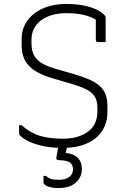

<svg xmlns="http://www.w3.org/2000/svg" viewBox="-20 -736 640 976"><path d="M317 -716Q382 -716 433 -701.5Q484 -687 509 -661Q514 -657 515.5 -653.5Q517 -650 517 -645Q517 -625 517 -604Q517 -583 517 -562.5Q517 -542 517 -522Q507 -522 497.5 -522Q488 -522 478 -522Q473 -522 470 -525Q467 -528 467 -533Q467 -550 467 -566.5Q467 -583 467 -599.5Q467 -616 467 -633Q467 -650 467 -666L494 -614Q469 -641 425 -655Q381 -669 317 -669Q277 -669 244.5 -659.5Q212 -650 188.5 -632.5Q165 -615 152.5 -590Q140 -565 140 -534V-515Q140 -484 150.5 -460Q161 -436 187 -418.5Q213 -401 260 -387L357 -359Q402 -346 434.5 -331.5Q467 -317 487 -299Q507 -281 516.5 -256.5Q526 -232 526 -198V-166Q526 -112 499.5 -71Q473 -30 422 -7Q371 16 299 16Q250 16 207.5 8Q165 0 133 -14Q101 -28 83 -46Q79 -50 78 -53.5Q77 -57 77 -61Q77 -68 77 -74.5Q77 -81 77 -87.5Q77 -94 77 -100H89Q133 -61 181.5 -46Q230 -31 299 -31Q379 -31 427 -66.5Q475 -102 475 -169V-189Q475 -221 463.5 -242Q452 -263 424.5 -278.5Q397 -294 349 -308L251 -337Q206 -350 175.5 -366Q145 -382 126 -402.5Q107 -423 98.5 -449Q90 -475 90 -509V-539Q90 -579 107 -611.5Q124 -644 154.5 -667.5Q185 -691 226.5 -703.5Q268 -716 317 -716ZM396 124Q396 165 365 192.5Q334 220 278 220Q252 220 235 215.5Q218 211 209.5 204Q201 197 201 192Q201 184 201 178.5Q201 173 201 168Q201 163 201 158H213Q224 168 238 173Q252 178 280 178Q312 178 331.5 164Q351 150 351 125Q351 102 336.5 90.5Q322 79 277 78Q272 78 269 75Q266 72 266 67Q268 57 269.5 47.5Q271 38 273 28.5Q275 19 276.5 10Q278 1 280 -9Q281 -16 284.5 -18.5Q288 -21 297.5 -21.5Q307 -22 327 -22Q326 -16 324.5 -9.5Q323 -3 322 3.5Q321 10 319.5 16.5Q318 23 317 29L314 42Q352 44 374 65Q396 86 396 124Z"/></svg>

Font: Recursive Light
Style: Regular
Weight: 300
Version: Version 1.085